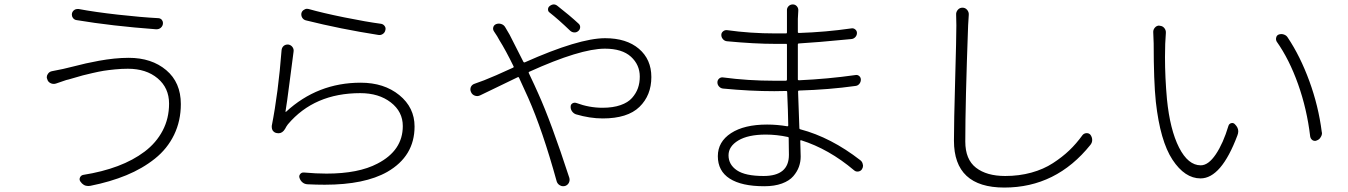

<svg xmlns="http://www.w3.org/2000/svg" viewBox="-20 -802 6040 860"><path d="M737.3 -337.9Q737.3 -408.2 686 -451.2Q634.8 -494.1 552.7 -494.1Q525.4 -494.1 495.6 -491.2Q465.8 -488.3 444.3 -484.9Q422.9 -481.4 393.6 -474.6Q364.3 -467.8 351.1 -464.4Q337.9 -460.9 310.1 -452.6Q282.2 -444.3 276.4 -443.4Q254.9 -436.5 230.5 -427.7Q217.8 -423.8 206.1 -429.7Q194.3 -435.5 191.4 -448.2Q189.5 -452.1 189.5 -456.1Q189.5 -463.9 194.3 -470.7Q201.2 -481.4 213.9 -483.4Q231.4 -486.3 262.7 -493.2Q272.5 -495.1 307.1 -503.9Q341.8 -512.7 365.2 -518.1Q388.7 -523.4 423.3 -529.8Q458 -536.1 491.7 -539.6Q525.4 -543 556.6 -543Q659.2 -543 724.6 -487.8Q790 -432.6 790 -335.9Q790 -260.7 759.8 -198.2Q729.5 -135.7 673.8 -91.3Q618.2 -46.9 545.9 -17.1Q473.6 12.7 384.8 30.3Q379.9 31.2 375 31.2Q353.5 31.2 339.8 10.7Q334 2 338.4 -7.3Q342.8 -16.6 352.5 -18.6Q438.5 -32.2 507.3 -58.1Q576.2 -84 627.9 -123Q679.7 -162.1 708.5 -216.8Q737.3 -271.5 737.3 -337.9ZM323.2 -711.9Q313.5 -712.9 306.6 -721.7Q301.8 -728.5 301.8 -736.3Q301.8 -750 313.5 -757.8Q319.3 -761.7 327.1 -761.7Q330.1 -761.7 332 -761.7Q404.3 -748 508.8 -736.3Q613.3 -724.6 688.5 -720.7Q698.2 -720.7 705.1 -712.9Q710 -706.1 710 -699.2Q710 -685.5 699.2 -676.8Q691.4 -670.9 681.6 -670.9Q680.7 -670.9 678.7 -670.9Q481.4 -685.5 323.2 -711.9Z M1349.6 -710.9Q1338.9 -713.9 1333.5 -723.1Q1328.1 -732.4 1330.1 -743.2Q1333 -753.9 1342.8 -758.8Q1348.6 -762.7 1354.5 -762.7Q1358.4 -762.7 1362.3 -761.7Q1423.8 -744.1 1522.5 -724.1Q1621.1 -704.1 1687.5 -695.3Q1697.3 -693.4 1703.1 -685.1Q1709 -676.8 1706.1 -667Q1704.1 -656.2 1694.8 -649.9Q1685.5 -643.6 1674.8 -645.5Q1505.9 -671.9 1349.6 -710.9ZM1241.2 -577.1Q1242.2 -588.9 1251 -596.7Q1258.8 -602.5 1267.6 -602.5Q1269.5 -602.5 1271.5 -602.5Q1283.2 -600.6 1290 -591.3Q1296.9 -582 1294.9 -570.3Q1290 -535.2 1277.3 -435.5Q1264.6 -335.9 1258.8 -302.7Q1258.8 -301.8 1259.8 -300.8Q1260.7 -299.8 1260.7 -300.8Q1402.3 -431.6 1595.7 -431.6Q1700.2 -431.6 1768.6 -376Q1836.9 -320.3 1836.9 -235.4Q1836.9 -102.5 1714.8 -32.2Q1613.3 25.4 1434.6 25.4Q1397.5 25.4 1356.4 23.4Q1343.8 22.5 1334.5 14.6Q1325.2 6.8 1321.3 -5.9Q1318.4 -14.6 1324.7 -22.5Q1331.1 -30.3 1341.8 -29.3Q1395.5 -24.4 1442.4 -24.4Q1585.9 -24.4 1670.9 -69.3Q1784.2 -127.9 1784.2 -237.3Q1784.2 -301.8 1730.5 -343.3Q1676.8 -384.8 1593.8 -384.8Q1387.7 -384.8 1269.5 -245.1Q1262.7 -236.3 1256.8 -224.6Q1245.1 -205.1 1227.5 -205.1Q1222.7 -205.1 1218.8 -206.1Q1208 -208 1201.2 -217.8Q1197.3 -224.6 1197.3 -232.4Q1197.3 -235.4 1197.3 -238.3Q1226.6 -387.7 1241.2 -577.1Z M2571.3 -696.3Q2579.1 -689.5 2578.6 -679.7Q2578.1 -669.9 2570.3 -663.1Q2562.5 -656.2 2552.2 -656.7Q2542 -657.2 2534.2 -664.1Q2481.4 -714.8 2441.4 -746.1Q2434.6 -751 2434.6 -759.8Q2434.6 -768.6 2441.4 -774.4Q2451.2 -782.2 2460.4 -782.2Q2469.7 -782.2 2478.5 -774.4Q2531.2 -733.4 2571.3 -696.3ZM2193.4 -660.2Q2186.5 -669.9 2189.5 -680.2Q2192.4 -690.4 2203.1 -694.3Q2209 -696.3 2214.4 -696.3Q2219.7 -696.3 2225.6 -694.3Q2237.3 -690.4 2243.2 -679.7Q2253.9 -660.2 2262.7 -646.5Q2286.1 -601.6 2324.2 -525.4Q2326.2 -521.5 2330.1 -522.5Q2573.2 -630.9 2690.4 -630.9Q2786.1 -630.9 2841.8 -583.5Q2897.5 -536.1 2897.5 -457Q2897.5 -375 2844.2 -323.2Q2791 -271.5 2679.7 -271.5Q2622.1 -271.5 2559.6 -290Q2548.8 -293.9 2542 -303.7Q2535.2 -313.5 2536.1 -325.2Q2536.1 -334 2543.9 -338.9Q2551.8 -343.8 2561.5 -340.8Q2619.1 -319.3 2678.7 -319.3Q2725.6 -319.3 2759.3 -331.1Q2793 -342.8 2811 -363.3Q2829.1 -383.8 2837.4 -407.2Q2845.7 -430.7 2845.7 -459Q2845.7 -511.7 2806.2 -547.9Q2766.6 -584 2689.5 -584Q2579.1 -584 2350.6 -480.5Q2346.7 -478.5 2348.6 -474.6Q2377 -415 2390.6 -383.8Q2448.2 -256.8 2530.3 -4.9Q2533.2 6.8 2527.8 17.1Q2522.5 27.3 2510.7 31.2Q2505.9 32.2 2502 32.2Q2495.1 32.2 2488.3 28.3Q2477.5 22.5 2473.6 10.7Q2410.2 -218.8 2345.7 -364.3Q2314.5 -432.6 2304.7 -454.1Q2302.7 -458 2298.8 -456.1Q2267.6 -441.4 2210.9 -413.6Q2154.3 -385.7 2130.9 -375Q2119.1 -369.1 2106.9 -373.5Q2094.7 -377.9 2089.8 -389.6Q2086.9 -395.5 2086.9 -401.4Q2086.9 -406.2 2088.9 -412.1Q2093.8 -422.9 2105.5 -426.8Q2127.9 -434.6 2148.4 -442.4Q2191.4 -459 2278.3 -499Q2282.2 -501 2280.3 -504.9Q2245.1 -577.1 2216.8 -622.1Q2209 -637.7 2193.4 -660.2Z M3513.7 -108.4Q3513.7 -117.2 3513.2 -142.6Q3512.7 -168 3512.7 -183.6Q3512.7 -188.5 3508.8 -188.5Q3459 -199.2 3410.2 -199.2Q3331.1 -199.2 3287.1 -172.9Q3243.2 -146.5 3243.2 -106.4Q3243.2 -64.5 3280.8 -39.1Q3318.4 -13.7 3400.4 -13.7Q3513.7 -13.7 3513.7 -108.4ZM3834 -84Q3842.8 -77.1 3844.7 -65.4Q3845.7 -62.5 3845.7 -59.6Q3845.7 -51.8 3840.8 -43.9Q3835 -35.2 3824.2 -33.7Q3813.5 -32.2 3805.7 -39.1Q3692.4 -134.8 3568.4 -173.8Q3564.5 -174.8 3564.5 -170.9Q3566.4 -114.3 3566.4 -100.6Q3566.4 -77.1 3558.6 -55.2Q3550.8 -33.2 3533.2 -12.7Q3515.6 7.8 3482.4 20Q3449.2 32.2 3403.3 32.2Q3301.8 32.2 3248.5 -2Q3195.3 -36.1 3195.3 -102.5Q3195.3 -167 3254.4 -205.6Q3313.5 -244.1 3416 -244.1Q3460.9 -244.1 3506.8 -236.3Q3510.7 -236.3 3510.7 -240.2Q3509.8 -304.7 3505.9 -390.6Q3505.9 -394.5 3502 -394.5Q3483.4 -393.6 3448.2 -393.6Q3340.8 -393.6 3218.8 -405.3Q3208 -406.2 3200.2 -415Q3193.4 -422.9 3193.4 -433.1Q3193.4 -443.4 3201.2 -450.2Q3209 -457 3219.7 -455.1Q3330.1 -440.4 3448.2 -440.4Q3483.4 -440.4 3501 -440.4Q3504.9 -441.4 3504.9 -445.3V-473.6V-601.6Q3504.9 -606.4 3501 -605.5Q3485.4 -605.5 3454.1 -605.5Q3359.4 -605.5 3236.3 -617.2Q3225.6 -618.2 3218.3 -626.5Q3210.9 -634.8 3210.9 -645.5Q3210.9 -655.3 3218.8 -661.6Q3226.6 -668 3236.3 -667Q3340.8 -652.3 3453.1 -652.3H3501Q3504.9 -652.3 3504.9 -656.2V-727.5Q3504.9 -739.3 3504.9 -753.9Q3503.9 -765.6 3511.7 -773.9Q3519.5 -782.2 3531.2 -782.2Q3542 -782.2 3549.3 -773.9Q3556.6 -765.6 3555.7 -753.9Q3554.7 -738.3 3553.7 -717.8V-658.2Q3553.7 -654.3 3558.6 -654.3Q3678.7 -658.2 3793 -674.8Q3802.7 -676.8 3810.5 -670.4Q3818.4 -664.1 3818.4 -654.3Q3818.4 -643.6 3811 -635.7Q3803.7 -627.9 3793 -627Q3630.9 -611.3 3558.6 -607.4Q3553.7 -607.4 3553.7 -602.5V-473.6V-446.3Q3553.7 -442.4 3558.6 -442.4Q3687.5 -448.2 3811.5 -465.8Q3821.3 -467.8 3828.6 -461.4Q3835.9 -455.1 3835.9 -445.3Q3835.9 -434.6 3829.1 -426.3Q3822.3 -418 3811.5 -417Q3693.4 -400.4 3559.6 -396.5Q3554.7 -396.5 3554.7 -391.6Q3555.7 -361.3 3560.5 -228.5Q3560.5 -223.6 3565.4 -222.7Q3702.1 -186.5 3834 -84Z M4262.7 -735.4Q4261.7 -748 4270 -757.8Q4278.3 -767.6 4291 -767.6Q4303.7 -767.6 4312 -757.8Q4320.3 -748 4319.3 -735.4Q4317.4 -714.8 4316.4 -688.5Q4303.7 -342.8 4303.7 -168Q4303.7 -87.9 4351.6 -50.8Q4399.4 -13.7 4482.4 -13.7Q4544.9 -13.7 4599.6 -28.8Q4654.3 -43.9 4696.3 -71.3Q4738.3 -98.6 4769.5 -128.4Q4800.8 -158.2 4829.1 -197.3Q4835.9 -205.1 4846.7 -205.6Q4857.4 -206.1 4864.3 -198.2Q4872.1 -187.5 4872.1 -174.8Q4872.1 -163.1 4864.3 -153.3Q4710.9 38.1 4478.5 38.1Q4252.9 38.1 4252.9 -171.9Q4252.9 -253.9 4258.3 -444.3Q4263.7 -634.8 4263.7 -688.5Q4263.7 -716.8 4262.7 -735.4Z M5145.5 -659.2Q5145.5 -669.9 5153.3 -678.7Q5161.1 -687.5 5172.9 -687.5Q5172.9 -687.5 5173.8 -686.5Q5186.5 -686.5 5194.8 -676.8Q5203.1 -667 5202.1 -654.3Q5200.2 -626 5199.2 -605.5Q5198.2 -576.2 5198.2 -545.9Q5198.2 -455.1 5207 -357.4Q5220.7 -220.7 5261.2 -141.1Q5301.8 -61.5 5358.4 -61.5Q5392.6 -61.5 5425.8 -110.8Q5459 -160.2 5482.4 -238.3Q5485.4 -248 5495.1 -250.5Q5504.9 -252.9 5511.7 -245.1Q5526.4 -230.5 5526.4 -213.9Q5526.4 -205.1 5522.5 -195.3Q5450.2 -2.9 5357.4 -2.9Q5287.1 -2.9 5231.9 -86.4Q5176.8 -169.9 5157.2 -345.7Q5147.5 -437.5 5147.5 -607.4ZM5698.2 -616.2Q5695.3 -622.1 5695.3 -627.9Q5695.3 -630.9 5696.3 -633.8Q5698.2 -643.6 5708 -647.5Q5713.9 -649.4 5719.7 -649.4Q5724.6 -649.4 5730.5 -647.5Q5742.2 -643.6 5748 -633.8Q5803.7 -550.8 5844.7 -439Q5885.7 -327.1 5900.4 -210.9Q5901.4 -208 5901.4 -206.1Q5901.4 -196.3 5895.5 -187.5Q5889.6 -176.8 5877.9 -172.9Q5874 -170.9 5870.1 -170.9Q5864.3 -170.9 5859.4 -173.8Q5850.6 -179.7 5848.6 -190.4Q5834 -313.5 5794.4 -424.8Q5754.9 -536.1 5698.2 -616.2Z"/></svg>

Font: Gen Jyuu Gothic L Monospace Light
Style: Regular
Weight: 300
Designer: [Source Han Sans]
Ryoko NISHIZUKA  (kana & ideographs); Paul D. Hunt (Latin, Greek & Cyrillic); Wenlong ZHANG  (bopomofo
Version: Version 1.002.20150607